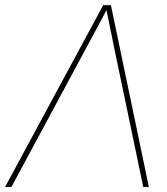

<svg xmlns="http://www.w3.org/2000/svg" viewBox="-53 -748 667 768"><path d="M-32.7 0 359.9 -727.5H390.6L542.5 0H520L402.3 -563.5Q395 -599.6 387.7 -635.5Q380.4 -671.4 373 -707.5Q353.5 -671.4 334.5 -635.5Q315.4 -599.6 295.9 -563.5L-7.3 0Z"/></svg>

Font: Inter Display Thin
Style: Italic
Weight: 100
Italic angle: -9.39999°
Designer: Rasmus Andersson
Foundry: rsms
Version: Version 4.000;git-a52131595